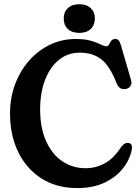

<svg xmlns="http://www.w3.org/2000/svg" viewBox="-20 -898 676 928"><path d="M617.5 -179Q609.5 -130.5 576.8 -87.2Q544 -44 487.8 -16.5Q431.5 11 353 11Q253.5 11 180.8 -35.2Q108 -81.5 68.2 -162.8Q28.5 -244 28.5 -349.5Q28.5 -426 53.2 -491.5Q78 -557 121.5 -606Q165 -655 222.2 -682.2Q279.5 -709.5 345 -709.5Q391.5 -709.5 420.5 -700.8Q449.5 -692 466.5 -683.2Q483.5 -674.5 493 -674.5Q503 -674.5 507.2 -683.2Q511.5 -692 517.5 -700.8Q523.5 -709.5 537.5 -709.5Q547 -709.5 553.5 -702.8Q560 -696 566 -674L614 -509Q618 -495 611 -483Q604 -471 588 -468Q557.5 -462.5 544 -494.5Q511 -579.5 469.5 -611.5Q428 -643.5 366 -643.5Q307.5 -643.5 264.2 -608.2Q221 -573 197.5 -511Q174 -449 174 -369Q174 -279.5 202.8 -215.8Q231.5 -152 281.2 -118.5Q331 -85 394 -85Q444.5 -85 488.2 -109.8Q532 -134.5 565 -187Q577 -201.5 585.8 -205.2Q594.5 -209 603.5 -206.5Q620 -203 617.5 -179ZM363.5 -739Q328 -739 308 -757.8Q288 -776.5 288 -809Q288 -840 308 -858.8Q328 -877.5 363.5 -877.5Q398.5 -877.5 418.5 -858.8Q438.5 -840 438.5 -809Q438.5 -777 418.5 -758Q398.5 -739 363.5 -739Z"/></svg>

Font: Fraunces 144pt S100 SemiBold
Style: Regular
Weight: 600
Version: Version 1.000; ttfautohint (v1.8.3)